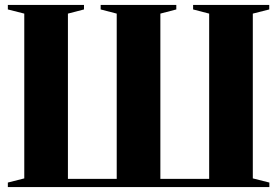

<svg xmlns="http://www.w3.org/2000/svg" viewBox="-20 -763 1130 783"><path d="M12 0V-18.5L79 -35.5V-707.5L12 -724.5V-743H322.5V-724.5L257 -707.5V-33.5H456V-707.5L390.5 -724.5V-743H699V-724.5L634 -707.5V-33.5H833V-707.5L767.5 -724.5V-743H1078V-724.5L1011 -707.5V-35.5L1078.5 -18.5V0Z"/></svg>

Font: Merriweather 144pt ExtraBold
Style: Regular
Weight: 800
Version: Version 2.100